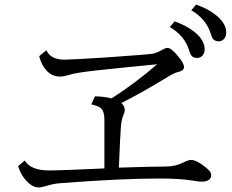

<svg xmlns="http://www.w3.org/2000/svg" viewBox="-20 -889 1010 837"><path d="M182.1 -669.9Q201.2 -628.9 261.2 -628.9Q291 -628.9 435.1 -638.2L450.7 -639.2Q635.7 -651.9 648.4 -655.3Q665.5 -659.7 683.1 -669.4Q700.7 -680.2 710 -680.2Q727.1 -680.2 757.8 -642.1Q782.2 -612.3 782.2 -596.7Q782.2 -580.6 753.4 -574.2Q739.3 -571.3 703.1 -548.8Q595.2 -483.4 509.3 -439.9Q523.9 -425.8 523.9 -409.7Q523.9 -400.9 517.1 -384.8Q509.3 -366.7 506.8 -332.5Q503.4 -288.6 499 -175.8L498 -158.2Q646 -163.1 703.1 -163.1Q744.1 -163.1 778.3 -180.2Q801.8 -191.9 812 -191.9Q837.9 -191.9 879.4 -157.2Q900.9 -139.6 900.9 -127.4Q900.9 -97.2 858.4 -97.2Q846.2 -97.2 817.9 -102.1Q764.2 -110.8 673.3 -110.8Q508.8 -110.8 254.4 -91.3Q216.8 -88.9 194.8 -82Q161.6 -71.8 148.4 -71.8Q127.4 -71.8 106.4 -89.8Q72.3 -119.6 59.1 -165L87.9 -189Q114.3 -146 193.4 -146Q246.1 -146 435.1 -154.8V-368.2Q435.1 -402.3 420.9 -416.5Q409.7 -427.2 377.9 -434.1L394 -469.2Q435.1 -468.3 466.3 -460Q573.2 -528.8 665 -608.9Q504.9 -593.3 400.9 -582Q310.1 -572.3 278.8 -562Q257.3 -555.2 241.2 -555.2Q207 -555.2 183.1 -581.1Q160.6 -605.5 150.9 -644ZM741.2 -795.9Q795.9 -776.4 830.6 -747.6Q872.1 -712.4 872.1 -674.8Q872.1 -653.3 858.9 -643.1Q849.6 -636.2 838.9 -636.2Q818.4 -636.2 810.1 -653.3Q808.6 -656.2 804.2 -670.4Q784.7 -733.4 720.2 -771ZM835 -869.1Q890.1 -849.6 924.8 -820.3Q966.3 -785.2 966.3 -747.6Q966.3 -726.6 953.1 -715.8Q943.8 -709 933.1 -709Q912.6 -709 904.3 -726.1Q902.8 -729 898.4 -743.2Q878.4 -806.6 814 -844.2Z"/></svg>

Font: BIZ UDPMincho
Style: Regular
Weight: 400
Designer: TypeBank Co., Ltd.
Foundry: Morisawa Inc.
Version: Version 1.06